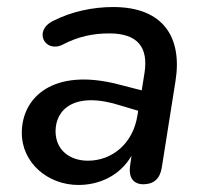

<svg xmlns="http://www.w3.org/2000/svg" viewBox="-20 -517 577 546"><path d="M203 9C262 9 321 -17 354 -74L350 -46C345 -11 360 7 388 7C417 7 435 -9 440 -40L479 -286C499 -410 445 -497 302 -497C246 -497 185 -485 132 -458C73 -430 108 -365 158 -390C202 -413 244 -422 291 -422C372 -422 402 -382 391 -310L383 -260L317 -277C132 -325 42 -241 42 -139C42 -54 116 9 203 9ZM138 -144C138 -205 191 -260 326 -216L373 -202L371 -190C359 -109 299 -60 230 -60C180 -60 138 -89 138 -144Z"/></svg>

Font: SN Pro Medium
Style: Italic
Weight: 400
Italic angle: -9°
Designer: Tobias Whetton
Foundry: Supernotes
Version: Version 1.001;Glyphs 3.2 (3249)